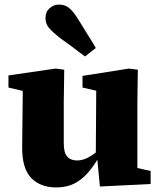

<svg xmlns="http://www.w3.org/2000/svg" viewBox="-20 -805 699 840"><path d="M226 15Q156 15 116 -27Q76 -69 77 -162L80 -442L119 -398L17 -422V-475L223 -505L261 -500L259 -359V-178Q259 -137 274 -120Q289 -103 317 -103Q337 -103 356.5 -111.5Q376 -120 395.5 -135Q415 -150 432 -167L444 -113H410Q389 -77 363 -47.5Q337 -18 304 -1.5Q271 15 226 15ZM417 11 406 -105 399 -106 401 -408 341 -422V-473L544 -505L583 -500L581 -359V-70L639 -57V0ZM399 -595 352 -558Q337 -569 321 -581Q305 -593 286 -607.5Q267 -622 241 -640Q212 -663 195.5 -681.5Q179 -700 179 -726Q179 -753 197 -769Q215 -785 238 -785Q264 -785 282.5 -770Q301 -755 323 -719Q341 -691 354 -669Q367 -647 378.5 -629.5Q390 -612 399 -595Z"/></svg>

Font: Source Serif 4 ExtraBold
Style: Regular
Weight: 800
Designer: Frank Grießhammer
Foundry: Adobe Systems Incorporated
Version: Version 4.004;hotconv 1.0.116;makeotfexe 2.5.65601